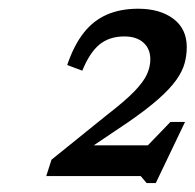

<svg xmlns="http://www.w3.org/2000/svg" viewBox="-20 -723 448 440"><path d="M289.5 -359.5 370.5 -443.5H404L337 -303.5H316L302.5 -319.5H86L98 -357L225 -459.5Q266.5 -491.5 287.8 -513.5Q309 -535.5 316.8 -552.8Q324.5 -570 324.5 -587Q324.5 -611 308.8 -625.2Q293 -639.5 265 -639.5Q230.5 -639.5 208 -621Q185.5 -602.5 168.5 -561L134 -574Q149.5 -619.5 171.8 -647.8Q194 -676 225 -689.5Q256 -703 296.5 -703Q346.5 -703 377.2 -680Q408 -657 408 -615Q408 -596 403 -577.8Q398 -559.5 384 -539.8Q370 -520 343.2 -496.2Q316.5 -472.5 273 -442.5L157 -364.5L157.5 -390H360Z"/></svg>

Font: Newsreader 10pt
Style: Italic
Weight: 400
Italic angle: -17°
Version: Version 1.003